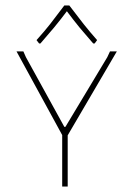

<svg xmlns="http://www.w3.org/2000/svg" viewBox="-20 -678 487 698"><path d="M226.1 0H206.1V-187L40 -491.2H64.9L74.2 -470.2L213.9 -216.8H217.8L370.1 -470.2L379.9 -491.2H404.8L226.1 -186ZM112.8 -532.2Q143.1 -565.9 162.1 -590.3Q185.1 -619.6 213.9 -658.2H231.9Q252 -631.3 284.2 -590.3Q307.1 -561.5 333 -532.2L324.2 -520H318.8Q286.1 -557.6 269.5 -577.6Q245.6 -606.9 223.1 -637.2Q205.1 -612.8 176.3 -577.6Q159.7 -557.6 127 -520H122.1Z"/></svg>

Font: Datalegreya
Style: Gradient
Weight: 400
Designer: Figs Lab
Foundry: Figs Lab
Version: Version 1.002;PS 001.002;hotconv 1.0.70;makeotf.lib2.5.58329